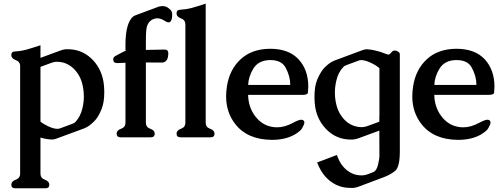

<svg xmlns="http://www.w3.org/2000/svg" viewBox="-20 -749 2769 1061"><path d="M203.6 -429.2 314.9 -470.2Q331.1 -476.1 344.7 -477.1Q350.1 -477.1 355 -476.8Q359.9 -476.6 365.7 -476.6Q440.4 -473.1 494.6 -416Q546.4 -359.4 554.2 -279.3Q556.2 -259.3 556.2 -239.7Q556.2 -212.9 552.7 -188.5Q545.9 -145 519.5 -102.5Q504.9 -79.1 473.1 -54.7Q460.9 -45.9 446.3 -40Q360.4 -7.8 288.6 18.1Q277.8 22 267.6 22H265.1Q234.4 20.5 203.6 11.2V210.4Q203.6 235.4 228 244.1Q252.4 252.9 252.4 272Q252.4 291.5 230.5 291.5H64.9Q42.5 291.5 42.5 272Q42.5 252.9 66.9 244.1Q91.3 235.4 91.3 210.4V-383.8Q91.3 -408.2 66.9 -417Q42.5 -425.8 42.5 -444.8Q42.5 -464.8 64.5 -464.8Q94.7 -466.3 125.2 -474.6Q155.8 -482.9 203.6 -499ZM203.6 -77.1Q219.7 -63.5 247.6 -50.5Q275.4 -37.6 296.4 -37.1H299.3Q304.7 -37.1 312.5 -40Q330.1 -46.4 347.4 -52.7Q364.7 -59.1 382.3 -65.9Q391.1 -68.8 397.5 -75.7Q424.8 -105.5 435.1 -149.4Q443.4 -183.1 443.4 -216.8Q443.4 -227.5 442.4 -238.3Q437 -305.7 405.8 -348.1Q375 -390.1 330.6 -402.8Q313 -407.7 295.9 -407.7Q290.5 -407.7 286.1 -407.2Q276.9 -406.2 264.2 -401.9Q253.9 -397.9 233.2 -390.4Q212.4 -382.8 203.6 -379.4Z M786.1 -501.5V-473.1L890.1 -475.1H890.6Q910.2 -475.1 910.2 -452.6Q910.2 -445.3 908.2 -434.6Q901.4 -403.3 874 -403.3L786.1 -403.8V-71.3Q786.1 -45.9 810.5 -37.4Q835 -28.8 835 -10.3Q835 9.8 812.5 9.8H647Q624.5 9.8 624.5 -10.3Q624.5 -28.8 648.9 -37.4Q673.3 -45.9 673.3 -71.3V-402.3Q667.5 -402.3 630.4 -400.4H627.4Q606.4 -400.4 605.5 -419.9V-420.9Q605.5 -434.1 621.1 -441.4Q630.4 -445.8 660.6 -462.4Q668.5 -466.3 676.8 -469.7Q678.2 -470.2 678.2 -470.7Q678.2 -471.2 673.3 -471.2V-501.5Q673.3 -564.5 685.1 -604.5Q692.9 -631.3 707.5 -649.4Q715.8 -660.2 731.4 -665.5L856 -711.9Q862.3 -714.4 877 -715.3H879.4Q894 -715.3 907.2 -707Q922.4 -696.3 927.7 -687.5Q931.6 -679.7 931.6 -668Q931.6 -663.6 931.2 -659.2Q929.7 -629.9 914.6 -625.5H911.1Q901.4 -625.5 887.7 -635.3Q867.7 -647.9 849.1 -647.9Q838.4 -647.9 827.6 -643.6Q793 -628.9 788.6 -584.5Q786.6 -566.4 786.4 -545.2Q786.1 -523.9 786.1 -501.5Z M1116.7 -71.3Q1116.7 -45.9 1141.1 -37.4Q1165.5 -28.8 1165.5 -10.3Q1165.5 9.8 1143.6 9.8H978Q955.6 9.8 955.6 -10.3Q955.6 -28.8 980 -37.4Q1004.4 -45.9 1004.4 -71.3V-613.8Q1004.4 -638.7 980 -647.5Q955.6 -656.2 955.6 -675.3Q955.6 -695.3 977.5 -695.3Q1007.8 -696.8 1038.3 -704.8Q1068.8 -712.9 1116.7 -729Z M1233.9 -271Q1248 -364.3 1309.6 -421.4Q1371.1 -478.5 1471.7 -479.5H1473.6Q1575.7 -479.5 1630.4 -420.9Q1683.6 -362.3 1683.6 -270Q1683.1 -250 1681.6 -237.3Q1680.2 -224.6 1649.9 -224.6H1351.1Q1352.5 -157.7 1388.9 -108.6Q1425.3 -59.6 1479 -48.8Q1494.6 -45.4 1510.7 -45.4Q1553.7 -45.4 1600.1 -70.8Q1631.3 -87.4 1644.5 -87.4Q1651.4 -87.4 1657.2 -83.5Q1662.1 -78.6 1662.1 -72.3Q1662.1 -64 1654.8 -50.8Q1648.4 -37.6 1644.3 -33.2Q1640.1 -28.8 1636.7 -25.4Q1579.6 23.9 1482.9 23.9Q1348.1 22.9 1281.2 -62Q1229.5 -127.4 1229.5 -216.3Q1229.5 -242.7 1233.9 -271ZM1351.6 -279.8H1584Q1584 -327.6 1558.1 -375.5Q1535.6 -417 1474.6 -417H1469.2Q1408.2 -415 1380.6 -370.8Q1353 -326.7 1351.6 -279.8Z M2076.7 -106.9V-372.1Q2061 -386.7 2030.5 -401.4Q2000 -416 1977.5 -417H1976.1Q1969.2 -417 1961.4 -414.1Q1943.8 -407.7 1926.5 -401.1Q1909.2 -394.5 1891.6 -388.2Q1882.3 -384.3 1877 -378.4Q1848.6 -348.1 1838.9 -304.7Q1830.6 -270.5 1830.6 -237.3Q1830.6 -227.1 1831.5 -215.8Q1836.9 -147.9 1868.2 -106Q1898.4 -63.5 1943.4 -51.3Q1960 -46.4 1977.1 -46.4Q1982.4 -46.4 1987.8 -46.9Q1996.6 -47.9 2009.8 -52.2Q2021 -56.2 2044.7 -64.9Q2068.4 -73.7 2076.2 -76.7V-106.9ZM2076.2 -27.3 1959.5 15.6Q1941.4 22 1928.7 22H1908.2Q1833 18.1 1780.3 -37.6Q1727.1 -94.2 1719.7 -174.8Q1717.8 -195.3 1717.8 -214.8Q1717.8 -240.7 1721.2 -265.1Q1727.5 -308.6 1754.9 -351.6Q1768.1 -374.5 1800.8 -399.4Q1813 -407.7 1827.6 -414.1Q1867.2 -428.7 1906.5 -443.4Q1945.8 -458 1985.4 -472.7Q1996.1 -476.6 2005.9 -476.6H2008.8Q2042 -475.1 2088.9 -460Q2093.8 -458.5 2094.7 -457.5Q2104.5 -453.6 2119.6 -448.7Q2123.5 -447.3 2127 -447.3Q2129.9 -447.3 2131.8 -448.7Q2141.1 -456.5 2144.5 -461.4Q2150.9 -469.7 2161.6 -469.7Q2167 -469.7 2171.4 -467.8Q2189.5 -461.4 2189.5 -449.2V87.9Q2189.5 172.4 2164.1 194.6Q2138.7 216.8 2093.8 232.9L1959.5 283.2Q1941.4 289.6 1928.7 289.6Q1915.5 289.6 1907.7 289.1Q1833.5 286.6 1779.3 228.5Q1751.5 198.2 1732.4 148.9Q1784.7 128.4 1841.8 107.4Q1854 142.1 1868.2 161.1Q1898.9 203.1 1943.4 215.8Q1960 220.2 1976.1 220.2Q1982.4 220.2 1987.8 219.7Q1997.1 218.8 2009.8 214.8Q2015.1 212.4 2024.7 209Q2034.2 205.6 2043.9 201.7Q2062 192.9 2069.3 159.7Q2076.7 126.5 2076.7 115.7Z M2262.7 -271Q2276.9 -364.3 2338.4 -421.4Q2399.9 -478.5 2500.5 -479.5H2502.4Q2604.5 -479.5 2659.2 -420.9Q2712.4 -362.3 2712.4 -270Q2711.9 -250 2710.4 -237.3Q2709 -224.6 2678.7 -224.6H2379.9Q2381.3 -157.7 2417.7 -108.6Q2454.1 -59.6 2507.8 -48.8Q2523.4 -45.4 2539.6 -45.4Q2582.5 -45.4 2628.9 -70.8Q2660.2 -87.4 2673.3 -87.4Q2680.2 -87.4 2686 -83.5Q2690.9 -78.6 2690.9 -72.3Q2690.9 -64 2683.6 -50.8Q2677.2 -37.6 2673.1 -33.2Q2668.9 -28.8 2665.5 -25.4Q2608.4 23.9 2511.7 23.9Q2377 22.9 2310.1 -62Q2258.3 -127.4 2258.3 -216.3Q2258.3 -242.7 2262.7 -271ZM2380.4 -279.8H2612.8Q2612.8 -327.6 2586.9 -375.5Q2564.5 -417 2503.4 -417H2498Q2437 -415 2409.4 -370.8Q2381.8 -326.7 2380.4 -279.8Z"/></svg>

Font: Caudex
Style: Bold
Weight: 700
Version: Version 1.01